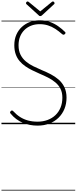

<svg xmlns="http://www.w3.org/2000/svg" viewBox="-20 -1701 1050 2629"><path d="M494 19Q441 19 390 9.5Q339 0 291.5 -20Q244 -40 202 -71.5Q160 -103 125 -146Q117 -155 117.5 -162.5Q118 -170 127 -179Q136 -188 143.5 -188.5Q151 -189 164 -176Q206 -130 255.5 -98.5Q305 -67 364.5 -51Q424 -35 494 -35Q568 -35 630.5 -58Q693 -81 738.5 -124Q784 -167 809 -228Q834 -289 834 -364Q834 -435 808 -485.5Q782 -536 738 -573Q694 -610 638 -638.5Q582 -667 522 -692Q470 -715 420 -739.5Q370 -764 326 -794.5Q282 -825 248 -865Q214 -905 195 -958.5Q176 -1012 176 -1082Q176 -1162 203.5 -1225Q231 -1288 279.5 -1332.5Q328 -1377 390 -1400Q452 -1423 522 -1423Q601 -1423 663.5 -1400.5Q726 -1378 776 -1342.5Q826 -1307 868 -1266Q877 -1258 877 -1251Q877 -1244 869 -1235Q859 -1226 851 -1225.5Q843 -1225 832 -1233Q784 -1275 736.5 -1306Q689 -1337 636.5 -1353.5Q584 -1370 522 -1370Q458 -1370 405 -1349Q352 -1328 313.5 -1289.5Q275 -1251 254.5 -1198.5Q234 -1146 234 -1082Q234 -1005 261.5 -951Q289 -897 335 -859Q381 -821 437.5 -793.5Q494 -766 552 -741Q614 -716 674.5 -684.5Q735 -653 784 -610Q833 -567 862 -506.5Q891 -446 891 -364Q891 -280 862.5 -210Q834 -140 781 -88.5Q728 -37 655.5 -9Q583 19 494 19ZM705 -1681Q712 -1681 719.5 -1673.5Q727 -1666 727 -1657Q727 -1655 726 -1652Q725 -1649 722 -1645L557 -1493Q551 -1488 546 -1484.5Q541 -1481 531 -1481Q522 -1481 517 -1484.5Q512 -1488 507 -1494L341 -1645Q338 -1649 337 -1652.5Q336 -1656 336 -1658Q336 -1667 343.5 -1674Q351 -1681 358 -1681Q363 -1681 366.5 -1678.5Q370 -1676 375 -1673L531 -1545L688 -1673Q692 -1676 696 -1678.5Q700 -1681 705 -1681ZM0 898H1010V908H0ZM0 -20H1010V0H0ZM0 -505H1010V-500H0ZM0 -1418H1010V-1408H0Z"/></svg>

Font: Playwrite FR Trad Guides
Style: Regular
Weight: 400
Designer: Veronika Burian, José Scaglione
Foundry: TypeTogether
Version: Version 1.003